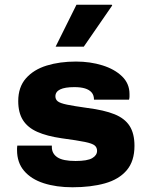

<svg xmlns="http://www.w3.org/2000/svg" viewBox="-20 -781 640 811"><path d="M286 10Q218 10 165 -7Q112 -24 82 -59Q52 -94 52 -147Q52 -151 52 -155Q52 -159 53 -166H199V-160Q199 -132 222.5 -116.5Q246 -101 299 -101Q349 -101 369.5 -113Q390 -125 390 -144Q390 -158 380 -166.5Q370 -175 338.5 -181.5Q307 -188 240 -197Q178 -206 137.5 -224Q97 -242 77 -273.5Q57 -305 57 -354Q57 -413 89.5 -450Q122 -487 177 -504Q232 -521 301 -521Q361 -521 412.5 -505Q464 -489 495.5 -458.5Q527 -428 527 -384Q527 -379 527 -373Q527 -367 525 -360H377Q377 -379 367 -390.5Q357 -402 339 -407.5Q321 -413 294 -413Q214 -413 214 -374Q214 -361 224 -353Q234 -345 263 -339Q292 -333 349 -325Q420 -316 463.5 -298.5Q507 -281 527.5 -249Q548 -217 548 -165Q548 -100 515 -61.5Q482 -23 423 -6.5Q364 10 286 10ZM215 -584 303 -761H452L454 -758L334 -584Z"/></svg>

Font: Chivo Mono ExtraBold
Style: Regular
Weight: 800
Monospace: yes
Designer: Hector Gatti
Foundry: Omnibus-Type
Version: Version 1.008